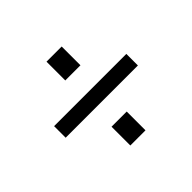

<svg xmlns="http://www.w3.org/2000/svg" viewBox="-113 -652 716 716"><g transform="rotate(-45 245.0 -294.0)"><path d="M436 -264H55V-325H436ZM285 -73H205V-172H285ZM285 -416H205V-515H285Z"/></g></svg>

Font: Gemunu Libre ExtraLight
Style: Regular
Weight: 400
Version: Version 1.100